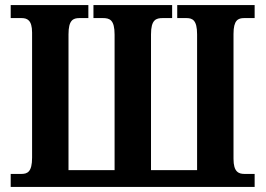

<svg xmlns="http://www.w3.org/2000/svg" viewBox="-20 -734 1043 754"><path d="M22 0H980V-51H940C917 -51 897 -59 897 -110V-601C897 -655 915 -663 939 -663H980V-714H676V-663H712C736 -663 754 -655 754 -599V-66H573V-599C573 -657 593 -663 619 -663H656V-714H347V-663H384C411 -663 430 -656 430 -598V-66H249V-599C249 -655 267 -663 292 -663H327V-714H22V-663H64C86 -663 106 -656 106 -606V-115C106 -59 88 -51 64 -51H22Z"/></svg>

Font: Noto Serif Condensed
Style: Bold
Weight: 700
Width: 3
Designer: Monotype Design Team
Foundry: Monotype Imaging Inc.
Version: Version 2.015